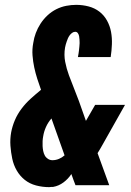

<svg xmlns="http://www.w3.org/2000/svg" viewBox="-20 -763 540 791"><path d="M183 8Q155 8 128.5 1Q102 -6 82 -22Q62 -38 49 -60.5Q36 -83 30.5 -109Q25 -135 23 -162.5Q21 -190 26 -218Q31 -244 41.5 -268.5Q52 -293 69 -315.5Q86 -338 106.5 -356.5Q127 -375 149 -393Q141 -415 133.5 -438.5Q126 -462 121 -485.5Q116 -509 114 -534.5Q112 -560 117 -586Q120 -607 127.5 -627Q135 -647 147 -665.5Q159 -684 175.5 -699.5Q192 -715 212 -725Q232 -735 253 -739Q274 -743 294 -743Q320 -743 345 -736.5Q370 -730 389.5 -715Q409 -700 421 -678Q433 -656 437.5 -631.5Q442 -607 441 -580.5Q440 -554 436 -528H301Q302 -535 303.5 -542Q305 -549 305.5 -556.5Q306 -564 307 -571Q308 -578 308 -585.5Q308 -593 307.5 -600Q307 -607 306 -613.5Q305 -620 301 -626Q297 -632 290 -632Q283 -632 277 -627.5Q271 -623 267 -617.5Q263 -612 260 -605.5Q257 -599 255 -592.5Q253 -586 251 -580Q249 -574 248 -567Q243 -537 248.5 -508.5Q254 -480 264 -453Q274 -426 284.5 -400Q295 -374 305 -347L334 -265L372 -331H495L402 -166Q397 -157 392 -148.5Q387 -140 382 -132L430 0H291L283 -21L274 -46Q261 -26 241.5 -11.5Q222 3 199 7H192ZM196 -103Q210 -103 223 -108.5Q236 -114 246 -123L192 -275Q178 -259 169.5 -240Q161 -221 158 -202Q156 -192 155.5 -181.5Q155 -171 155.5 -161Q156 -151 158 -141Q160 -131 164.5 -122.5Q169 -114 177.5 -108.5Q186 -103 196 -103Z"/></svg>

Font: iosevka_custom_sans_ss08 Heavy
Style: Italic
Weight: 900
Italic angle: -10°
Designer: Belleve Invis
Foundry: Belleve Invis
Version: Version 10.3.0; ttfautohint (v1.8.3)